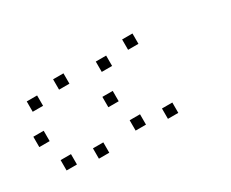

<svg xmlns="http://www.w3.org/2000/svg" viewBox="-67 -652 968 803"><g transform="rotate(-30 416.5 -250.5)"><path d="M608.3 -108.3V-58.3H558.3V-108.3ZM466.7 -133.3V-83.3H416.7V-133.3ZM275 -108.3V-58.3H225V-108.3ZM133.3 -133.3V-83.3H83.3V-133.3ZM416.7 -275V-225H366.7V-275ZM83.3 -275V-225H33.3V-275ZM608.3 -441.7V-391.7H558.3V-441.7ZM466.7 -416.7V-366.7H416.7V-416.7ZM275 -441.7V-391.7H225V-441.7ZM133.3 -416.7V-366.7H83.3V-416.7Z"/></g></svg>

Font: 0xA000-Boxes
Style: Boxes
Weight: 400
Version: Version 0.1